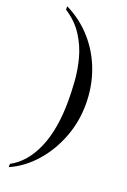

<svg xmlns="http://www.w3.org/2000/svg" viewBox="-171 -750 675 1020"><g transform="rotate(20 166.5 -240.0)"><path d="M293 -238.8Q293 -139.2 258.1 -48.6Q223.1 42 162.1 110.8Q101.1 179.7 22 214.8V196.3Q106 151.4 152.6 44.2Q199.2 -63 199.2 -226.1Q199.2 -273.9 195.1 -334Q190.9 -394 174.6 -457Q158.2 -520 122.1 -577.1Q85.9 -634.3 22 -675.8V-694.8Q108.4 -651.9 168.9 -582.5Q229.5 -513.2 261.2 -425.3Q293 -337.4 293 -238.8Z"/></g></svg>

Font: BabelStone Roman
Style: Regular
Weight: 400
Designer: Walt Agee, Victor Gaultney, Peter Martin, Debbi Hosken, Becca Hirsbrunner (SIL); Andrew West (BabelStone)
Foundry: BabelStone
Version: Version 16.000